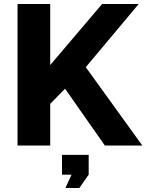

<svg xmlns="http://www.w3.org/2000/svg" viewBox="-20 -730 734 963"><path d="M67.9 0V-710H231.9V-403.8L492.2 -710H675.8L410.2 -393.1L693.8 0H505.9L306.2 -285.2L231.9 -209V0ZM308.1 212.9 338.9 146H291V46.9H424.8V146L377.9 212.9Z"/></svg>

Font: Rawline ExtraBold
Style: Regular
Weight: 800
Designer: Matt McInerney, Pablo Impallari, Rodrigo Fuenzalida
Foundry: Matt McInerney, Pablo Impallari, Rodrigo Fuenzalida
Version: Version 4.020;PS 004.020;hotconv 1.0.88;makeotf.lib2.5.64775